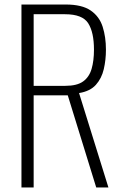

<svg xmlns="http://www.w3.org/2000/svg" viewBox="-20 -830 548 850"><path d="M75 0V-810H271Q343 -810 381.5 -783.5Q420 -757 434.5 -711.5Q449 -666 449 -610Q449 -565 439.5 -524Q430 -483 404.5 -454.5Q379 -426 330 -418L460 0H406L280 -408H129V0ZM129 -450H269Q321 -450 348 -469.5Q375 -489 385.5 -525Q396 -561 396 -610Q396 -687 370.5 -727Q345 -767 268 -767H129Z"/></svg>

Font: Oswald ExtraLight
Style: Regular
Weight: 250
Designer: Vernon Adams
Foundry: Vernon Adams
Version: Version 4.103;gftools[0.9.33.dev8+g029e19f]